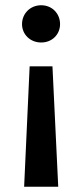

<svg xmlns="http://www.w3.org/2000/svg" viewBox="-20 -558 313 732"><path d="M93 -305 72 154H202L180 -305ZM137 -538C95 -538 64 -506 64 -466C64 -427 95 -396 137 -396C179 -396 209 -427 209 -466C209 -506 179 -538 137 -538Z"/></svg>

Font: Montserrat-Alt1 SemBd
Style: Regular
Weight: 600
Designer: Differentunic
Foundry: Differentunic
Version: Version 7.222